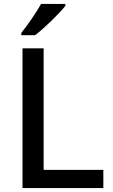

<svg xmlns="http://www.w3.org/2000/svg" viewBox="-20 -1027 576 981"><path d="M314 -997V-1007H190C165 -962 119 -896 89 -859V-847H159C207 -883 285 -960 314 -997ZM95 -66H508V-159H203V-780H95Z"/></svg>

Font: Noto Sans Malayalam UI Medium
Style: Regular
Weight: 500
Designer: Jelle Bosma - Monotype Design Team
Foundry: Monotype Imaging Inc.
Version: Version 2.104